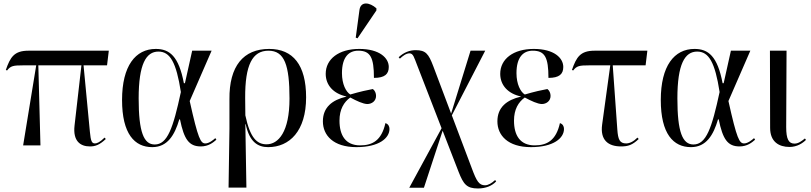

<svg xmlns="http://www.w3.org/2000/svg" viewBox="-20 -823 4589 1087"><path d="M111 0H209L197 -453H441L402 -112C392 -24 435 6 489 6C519 6 543 -2 579 -36L572 -44C545 -17 528 -11 518 -11C499 -11 494 -25 489 -76L453 -453H586L596 -536H141C60 -536 38 -499 13 -427L20 -424C40 -450 55 -453 110 -453H185Z M842 10C928 10 969 -58 995 -147H999C1022 -34 1050 6 1117 6C1160 6 1187 -16 1205 -32L1199 -41C1187 -30 1163 -11 1143 -11C1116 -11 1102 -35 1054 -251L1178 -536H1068L1027 -352H1021C992 -505 940 -546 862 -546C747 -546 671 -450 671 -257C671 -65 742 10 842 10ZM856 -5C794 -5 765 -75 765 -266C765 -460 807 -531 877 -531C943 -531 978 -470 1004 -302C960 -97 928 -5 856 -5Z M1274 239H1375L1369 -120H1371C1392 -20 1439 10 1498 10C1619 10 1713 -81 1713 -272C1713 -455 1639 -546 1504 -546C1358 -546 1277 -449 1279 -261V-93ZM1489 -6C1434 -6 1396 -43 1369 -170L1368 -268C1367 -456 1409 -536 1500 -536C1591 -536 1619 -454 1619 -265C1619 -76 1556 -6 1489 -6Z M2004 -606 2111 -764V-776C2073 -810 2022 -818 2015 -766L1994 -610ZM1998 10C2126 10 2185 -41 2185 -93C2185 -108 2178 -121 2162 -126C2140 -27 2088 0 2019 0C1937 0 1902 -56 1902 -140C1902 -204 1927 -245 1963 -271C2000 -251 2035 -235 2059 -234C2085 -234 2109 -251 2109 -280C2109 -295 2103 -310 2091 -319C2063 -314 2017 -304 1963 -288C1939 -303 1916 -346 1916 -409C1916 -500 1955 -536 2008 -536C2077 -536 2097 -498 2097 -382C2159 -382 2181 -404 2181 -444C2181 -494 2130 -546 2014 -546C1898 -546 1824 -489 1824 -405C1824 -339 1870 -292 1941 -277V-276C1860 -257 1808 -215 1808 -136C1808 -57 1867 10 1998 10Z M2686 244C2730 244 2766 229 2789 204L2783 196C2765 214 2743 226 2726 226C2692 226 2678 202 2652 132L2538 -170L2727 -536H2644L2534 -180L2433 -448C2406 -519 2390 -539 2333 -539C2300 -539 2267 -527 2237 -499L2244 -491C2260 -506 2279 -521 2298 -521C2320 -521 2324 -498 2342 -453L2480 -97L2297 240H2380L2486 -83L2576 149C2604 221 2623 244 2686 244Z M2986 10C3114 10 3173 -41 3173 -93C3173 -108 3166 -121 3150 -126C3128 -27 3076 0 3007 0C2925 0 2890 -56 2890 -140C2890 -204 2915 -245 2951 -271C2988 -251 3023 -235 3047 -234C3073 -234 3097 -251 3097 -280C3097 -295 3091 -310 3079 -319C3051 -314 3005 -304 2951 -288C2927 -303 2904 -346 2904 -409C2904 -500 2943 -536 2996 -536C3065 -536 3085 -498 3085 -382C3147 -382 3169 -404 3169 -444C3169 -494 3118 -546 3002 -546C2886 -546 2812 -489 2812 -405C2812 -339 2858 -292 2929 -277V-276C2848 -257 2796 -215 2796 -136C2796 -57 2855 10 2986 10Z M3496 6C3536 6 3560 -2 3596 -36L3589 -44C3566 -21 3544 -11 3525 -11C3488 -11 3479 -34 3475 -89L3449 -453H3635L3645 -536H3346C3265 -536 3243 -499 3218 -427L3225 -424C3245 -450 3260 -453 3315 -453H3435L3389 -118C3377 -31 3422 6 3496 6Z M3892 10C3978 10 4019 -58 4045 -147H4049C4072 -34 4100 6 4167 6C4210 6 4237 -16 4255 -32L4249 -41C4237 -30 4213 -11 4193 -11C4166 -11 4152 -35 4104 -251L4228 -536H4118L4077 -352H4071C4042 -505 3990 -546 3912 -546C3797 -546 3721 -450 3721 -257C3721 -65 3792 10 3892 10ZM3906 -5C3844 -5 3815 -75 3815 -266C3815 -460 3857 -531 3927 -531C3993 -531 4028 -470 4054 -302C4010 -97 3978 -5 3906 -5Z M4450 9C4493 9 4525 -13 4543 -31L4537 -39C4519 -25 4501 -10 4478 -10C4445 -10 4431 -35 4431 -104L4433 -536H4339L4340 -99C4340 -20 4390 9 4450 9Z"/></svg>

Font: Noto Serif Display SemiCondensed
Style: Regular
Weight: 400
Width: 4
Designer: Monotype Design Team
Foundry: Monotype Imaging Inc.
Version: Version 2.009